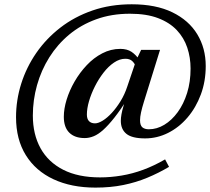

<svg xmlns="http://www.w3.org/2000/svg" viewBox="-20 -726 956 874"><path d="M657.5 -137.5Q694 -137.5 728 -158Q762 -178.5 789 -215.5Q816 -252.5 831.8 -303Q847.5 -353.5 847.5 -414Q847.5 -464 832.5 -509Q817.5 -554 784.8 -588.8Q752 -623.5 699.5 -643.5Q647 -663.5 571.5 -663.5Q487.5 -663.5 418 -638.2Q348.5 -613 295 -568.5Q241.5 -524 204.5 -465Q167.5 -406 148.5 -338.2Q129.5 -270.5 129.5 -200Q129.5 -114.5 164.5 -51.2Q199.5 12 267.8 46.8Q336 81.5 435.5 81.5Q483.5 81.5 533.2 73.2Q583 65 632.8 46.5Q682.5 28 731.5 -0.5L749.5 33.5Q701.5 62 650.2 83.2Q599 104.5 541.2 116.2Q483.5 128 414.5 128Q305 128 223.5 90Q142 52 97.5 -19.8Q53 -91.5 53 -192.5Q53 -270 76.5 -344.8Q100 -419.5 145 -484.8Q190 -550 254.5 -600Q319 -650 400.8 -678.2Q482.5 -706.5 579.5 -706.5Q689.5 -706.5 764.5 -670Q839.5 -633.5 878 -570Q916.5 -506.5 916.5 -425.5Q916.5 -355.5 894.2 -295.8Q872 -236 833.5 -191Q795 -146 745.2 -121Q695.5 -96 640.5 -96Q581.5 -96 555.8 -116.5Q530 -137 530 -176Q530 -189.5 533 -206Q536 -222.5 541.5 -241L552 -277.5H561.5Q528 -225 500.5 -190.2Q473 -155.5 450.2 -135Q427.5 -114.5 406.8 -106Q386 -97.5 365.5 -97.5Q320.5 -97.5 295.5 -122Q270.5 -146.5 270.5 -194.5Q270.5 -230.5 283.2 -272.2Q296 -314 319.5 -354.8Q343 -395.5 374.8 -429.2Q406.5 -463 445.5 -483.2Q484.5 -503.5 527.5 -503.5Q558.5 -503.5 578.8 -490Q599 -476.5 616.5 -451L597.5 -424.5Q592 -439 581 -448.8Q570 -458.5 550.5 -458.5Q524.5 -458.5 499 -441.2Q473.5 -424 451.2 -395.2Q429 -366.5 412 -332.8Q395 -299 385.2 -265.5Q375.5 -232 375.5 -204.5Q375.5 -184.5 385.2 -174.5Q395 -164.5 412.5 -164.5Q427.5 -164.5 447.8 -177Q468 -189.5 489 -212.2Q510 -235 528.8 -265.5Q547.5 -296 559.5 -332.5L600 -452L622.5 -499H708.5L635.5 -264Q626.5 -235 622 -214.2Q617.5 -193.5 617.5 -178.5Q617.5 -155.5 628 -146.5Q638.5 -137.5 657.5 -137.5Z"/></svg>

Font: Newsreader 16pt Medium
Style: Italic
Weight: 500
Italic angle: -17°
Designer: Hugues Gentile
Foundry: Production Type
Version: Version 1.003